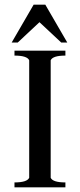

<svg xmlns="http://www.w3.org/2000/svg" viewBox="-20 -802 342 822"><path d="M174 -782 268 -620H242L149 -707L56 -620H30L124 -782ZM42 0V-21Q96 -21 105 -41V-544Q96 -564 42 -564V-585H260V-564Q206 -564 197 -544V-41Q206 -21 260 -21V0Z"/></svg>

Font: Judson
Style: Regular
Weight: 400
Version: Version 20110429